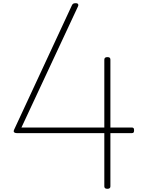

<svg xmlns="http://www.w3.org/2000/svg" viewBox="-20 -1166 909 1200"><path d="M651 14Q641 14 636.5 10Q632 6 632 -1V-334H85Q75 -334 69 -338.5Q63 -343 68 -355L429 -1132Q433 -1141 438.5 -1143.5Q444 -1146 454 -1146Q462 -1146 465.5 -1143Q469 -1140 469.5 -1135.5Q470 -1131 467 -1125L114 -369H632V-793Q632 -809 651 -809Q662 -809 666 -805Q670 -801 670 -793V-369H804Q811 -369 814.5 -365.5Q818 -362 818 -352Q818 -342 815 -338Q812 -334 804 -334H670V-1Q670 14 651 14Z"/></svg>

Font: Playwrite BR Thin
Style: Regular
Weight: 250
Version: Version 1.003